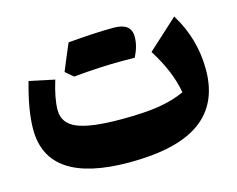

<svg xmlns="http://www.w3.org/2000/svg" viewBox="-87 -719 1060 859"><g transform="rotate(-15 443.0 -289.5)"><path d="M723.6 -231.4Q706.5 -331.5 636.7 -441.4L775.9 -568.4Q851.6 -446.3 851.6 -302.7Q851.6 -145.5 744.1 -67.6Q636.7 10.3 415 10.3Q35.6 10.3 35.6 -243.7Q35.6 -331.1 71.8 -458.5L189 -433.6Q163.6 -352.5 163.6 -298.3Q163.6 -237.8 225.3 -211.7Q287.1 -185.5 430.2 -185.5Q533.7 -185.5 601.1 -196Q668.5 -206.5 723.6 -231.4ZM501.5 -436.5Q397.9 -436.5 273.9 -424.8L237.8 -455.6Q251 -487.3 263.7 -518.1Q276.4 -548.8 289.6 -579.1Q420.4 -590.3 501.2 -590.3Q582 -590.3 582 -527.3Q582 -483.4 557.6 -436Z"/></g></svg>

Font: Pinar ExtraBold
Style: Regular
Weight: 800
Designer: Amin Abedi
Version: Version 3.000